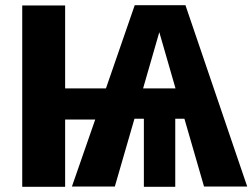

<svg xmlns="http://www.w3.org/2000/svg" viewBox="-20 -713 965 734"><path d="M760 0 685 -259H650V1H530V-259H494L419 0H255L344 -256H229V1H65V-692H229V-375H385L495 -693H689L925 0ZM527 -375H651L589 -590Z"/></svg>

Font: Fira Sans
Style: Bold
Weight: 700
Designer: bBox Type GmbH & Carrois Corporate GbR & Edenspiekermann AG
Foundry: bBox Type GmbH & Carrois Corporate GbR & Edenspiekermann AG
Version: Version 4.301;PS 004.301;hotconv 1.0.88;makeotf.lib2.5.64775